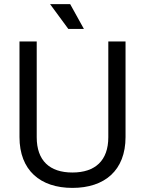

<svg xmlns="http://www.w3.org/2000/svg" viewBox="-20 -902 706 936"><path d="M333 14C490 14 592 -71 592 -234V-700H508V-233C508 -119 444 -61 333 -61C222 -61 159 -119 159 -233V-700H75V-234C75 -71 177 14 333 14ZM224 -882 313 -761H389L322 -882Z"/></svg>

Font: Meta Space
Style: Regular
Weight: 400
Designer: Meta Pool / Florian Karsten
Foundry: Meta Pool / Florian Karsten
Version: Version 2.000;Glyphs 3.1.1 (3137)